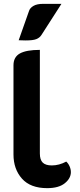

<svg xmlns="http://www.w3.org/2000/svg" viewBox="-20 -968 413 997"><path d="M50 -166V-629Q50 -672 83.5 -690.5Q117 -709 187 -709V-171Q187 -138 202 -123.5Q217 -109 249 -109Q287 -109 324 -129Q335 -119 341.5 -104Q348 -89 348 -74Q348 -42 316.5 -16.5Q285 9 225 9Q138 9 94 -40.5Q50 -90 50 -166ZM131 -912Q136 -927 154 -937.5Q172 -948 204 -948H299L195 -786Q186 -772 169 -765Q152 -758 113 -758Q90 -758 77 -759Z"/></svg>

Font: K2D ExtraBold
Style: Regular
Weight: 800
Designer: Katatrad Aksorn Co.,Ltd.
Foundry: Cadson Demak Co.,Ltd.
Version: Version 1.000; ttfautohint (v1.6)